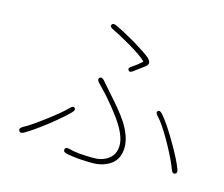

<svg xmlns="http://www.w3.org/2000/svg" viewBox="-105 -884 1210 1036"><g transform="rotate(15 500.0 -366.0)"><path d="M492 11Q409 11 346 -1Q322 -6 326 -22Q329 -37 353 -30Q397 -17 492 -17Q534 -17 565 -37Q608 -64 608 -119Q608 -169 562 -239Q534 -282 474 -352Q466 -361 458 -370L414 -416Q398 -433 409 -443Q420 -453 436 -435L484 -380Q559 -297 591 -248Q637 -175 637 -116Q637 -43 580 -11Q542 11 492 11ZM936 -49Q922 -44 914 -66Q896 -116 850 -199Q797 -293 766 -324Q749 -341 759 -351Q769 -360 785 -342Q823 -299 876 -207Q924 -125 942 -77Q951 -55 936 -49ZM93 -53Q72 -41 65 -55Q57 -68 78 -80Q115 -99 193.5 -158.5Q272 -218 294 -243Q311 -261 321 -252Q331 -242 314 -225Q282 -192 213 -137Q137 -78 93 -53ZM577 -526Q558 -511 550 -523Q541 -535 562 -547Q584 -561 612 -586Q616 -589 612 -592Q585 -618 515 -659Q450 -697 413 -714Q391 -724 397 -736Q403 -749 425 -739Q466 -720 521 -688Q532 -682 542 -676Q606 -637 630 -617Q642 -606 646 -594Q650 -581 633 -568Z"/></g></svg>

Font: Resource Han Rounded KR ExtraLight
Style: Regular
Weight: 250
Designer: Cyano Hao (round all glyphs); Ryoko NISHIZUKA 西塚涼子 (kana, bopomofo & ideographs); Paul D. Hunt (Latin, Greek & Cyrillic)
Foundry: Cyano Hao
Version: 0.990